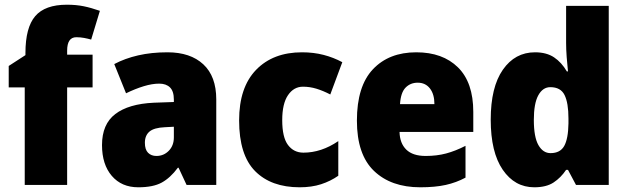

<svg xmlns="http://www.w3.org/2000/svg" viewBox="-20 -785 2664 815"><path d="M373 -414H265V0H85V-414H17V-505L88 -551V-560Q88 -668 129.5 -716.5Q171 -765 264 -765Q303 -765 335 -758.5Q367 -752 404 -739L367 -617Q353 -621 337 -624Q321 -627 304 -627Q265 -627 265 -570V-553H373Z M691 -563Q788 -563 843 -512Q898 -461 898 -363V0H772L738 -73H735Q703 -30 666.5 -10Q630 10 567 10Q496 10 454.5 -38.5Q413 -87 413 -169Q413 -258 469.5 -301Q526 -344 633 -349L718 -352V-362Q718 -398 701.5 -414Q685 -430 656 -430Q626 -430 590 -419Q554 -408 515 -389L465 -513Q510 -537 566.5 -550Q623 -563 691 -563ZM680 -245Q634 -243 614.5 -226.5Q595 -210 595 -179Q595 -150 608.5 -136.5Q622 -123 644 -123Q675 -123 696.5 -145Q718 -167 718 -202V-247Z M1252 10Q1131 10 1063 -58.5Q995 -127 995 -274Q995 -414 1067 -488.5Q1139 -563 1262 -563Q1311 -563 1353.5 -552Q1396 -541 1433 -521L1382 -384Q1351 -400 1323 -408.5Q1295 -417 1266 -417Q1227 -417 1202.5 -381Q1178 -345 1178 -275Q1178 -202 1202.5 -169.5Q1227 -137 1268 -137Q1344 -137 1416 -186V-39Q1383 -16 1343 -3Q1303 10 1252 10Z M1747 -563Q1859 -563 1924 -499Q1989 -435 1989 -310V-225H1676Q1677 -177 1704.5 -150Q1732 -123 1787 -123Q1834 -123 1873.5 -133.5Q1913 -144 1956 -166V-31Q1917 -10 1872 0Q1827 10 1764 10Q1640 10 1567.5 -59.5Q1495 -129 1495 -273Q1495 -419 1563 -491Q1631 -563 1747 -563ZM1753 -434Q1722 -434 1701.5 -413Q1681 -392 1678 -343H1824Q1824 -385 1805 -409.5Q1786 -434 1753 -434Z M2248 10Q2165 10 2114 -64.5Q2063 -139 2063 -277Q2063 -415 2114.5 -489Q2166 -563 2251 -563Q2300 -563 2332 -541.5Q2364 -520 2386 -482H2391Q2388 -509 2385.5 -542Q2383 -575 2383 -603V-760H2564V0H2425L2391 -64H2383Q2361 -31 2330 -10.5Q2299 10 2248 10ZM2317 -135Q2358 -135 2375 -165.5Q2392 -196 2393 -261V-282Q2393 -348 2376.5 -381.5Q2360 -415 2316 -415Q2284 -415 2265 -380.5Q2246 -346 2246 -276Q2246 -203 2265.5 -169Q2285 -135 2317 -135Z"/></svg>

Font: Noto Sans Tamil SemiCondensed Black
Style: Regular
Weight: 900
Width: 4
Designer: Jelle Bosma - Monotype Design Team
Foundry: Monotype Imaging Inc.
Version: Version 2.004; ttfautohint (v1.8.4.7-5d5b)